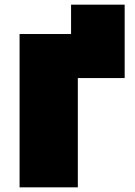

<svg xmlns="http://www.w3.org/2000/svg" viewBox="-20 -804 578 824"><path d="M515 -784V-469H314V0H64V-658H285V-784Z"/></svg>

Font: Ysabeau Black
Style: Regular
Weight: 900
Designer: Christian Thalmann (Catharsis Fonts)
Version: Version 0.003